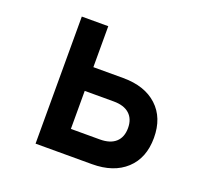

<svg xmlns="http://www.w3.org/2000/svg" viewBox="-108 -732 916 859"><g transform="rotate(20 350.0 -302.5)"><path d="M142 0V-605H268V-410H410Q513 -410 572 -355.5Q631 -301 631 -205Q631 -109 572 -54.5Q513 0 410 0ZM268 -116H406Q455 -116 481 -139.5Q507 -163 507 -207Q507 -250 481 -273.5Q455 -297 406 -297H268Z"/></g></svg>

Font: Martian Mono Medium
Style: Regular
Weight: 500
Monospace: yes
Designer: Roman Shamin
Foundry: Evil Martians
Version: Version 1.000; ttfautohint (v1.8.4.7-5d5b)